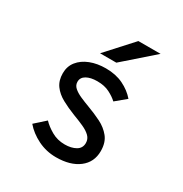

<svg xmlns="http://www.w3.org/2000/svg" viewBox="-172 -863 960 1007"><g transform="rotate(30 308.0 -360.0)"><path d="M307 12Q247.5 12 196.2 -13.5Q145 -39 112 -78L174.5 -134Q197 -110 232.8 -89.5Q268.5 -69 313 -69Q352.5 -69 379.2 -84.2Q406 -99.5 406 -131Q406 -155 389.2 -171.5Q372.5 -188 343.8 -201Q315 -214 279 -227.5Q234 -245 197.5 -265Q161 -285 139.5 -314.5Q118 -344 118 -388Q118 -430 142.2 -460.2Q166.5 -490.5 208.2 -506.8Q250 -523 302 -523Q362 -523 407.5 -501Q453 -479 483.5 -443.5L421.5 -392Q402 -410.5 371.2 -426.2Q340.5 -442 296.5 -442Q256.5 -442 231.8 -428Q207 -414 207 -387.5Q207 -367 223.2 -352.5Q239.5 -338 266 -326.2Q292.5 -314.5 323.5 -303Q365.5 -287.5 404.8 -268Q444 -248.5 469.5 -216.8Q495 -185 495 -133.5Q495 -66 444 -27Q393 12 307 12ZM235 -576 377 -732H511.5L333.5 -576Z"/></g></svg>

Font: Overpass Mono Medium
Style: Regular
Weight: 500
Monospace: yes
Designer: Delve Withrington, Dave Bailey
Foundry: Delve Fonts LLC
Version: Version 4.000